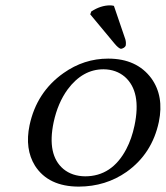

<svg xmlns="http://www.w3.org/2000/svg" viewBox="-20 -690 622 720"><path d="M368.2 -430.2Q290 -430.2 233.9 -355Q196.8 -304.2 181.2 -231.9Q155.3 -108.9 217.8 -56.2Q250.5 -29.3 299.3 -28.8Q399.9 -28.8 453.6 -130.9Q474.1 -169.9 484.4 -219.2Q511.2 -346.2 448.2 -401.9Q415.5 -429.7 368.2 -430.2ZM575.7 -232.9Q550.3 -113.3 454.6 -45.4Q376.5 9.3 275.9 9.8Q161.6 9.8 111.3 -68.4Q72.3 -131.3 90.8 -220.2Q117.2 -344.7 218.3 -416Q294.9 -470.2 385.7 -470.2Q492.7 -470.2 547.4 -396.5Q595.7 -329.6 575.7 -232.9ZM407.2 -668 450.2 -542Q453.6 -529.3 451.2 -518.1Q446.3 -509.3 433.6 -506.8Q424.3 -508.8 409.2 -526.9L318.4 -636.2L322.3 -647Q357.9 -669.9 392.6 -669.9Q399.9 -669.9 407.2 -668Z"/></svg>

Font: Linux Biolinum Capitals O
Style: Italic Samll Caps
Weight: 400
Italic angle: -12°
Designer: Philipp H. Poll
Foundry: Philipp H. Poll
Version: Version 0.6.2